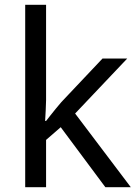

<svg xmlns="http://www.w3.org/2000/svg" viewBox="-20 -780 574 800"><path d="M172 -363Q172 -347 170.5 -321Q169 -295 168 -276H172Q178 -284 190 -299Q202 -314 214.5 -329.5Q227 -345 236 -355L407 -536H510L293 -307L525 0H419L233 -250L172 -197V0H85V-760H172Z"/></svg>

Font: utamil85
Style: Book
Weight: 400
Designer: Jelle Bosma - Monotype Design Team
Foundry: Monotype Imaging Inc.
Version: Version 2.003